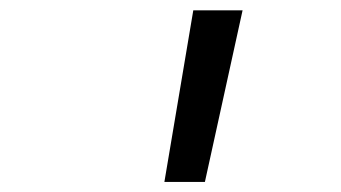

<svg xmlns="http://www.w3.org/2000/svg" viewBox="-20 -750 660 372"><path d="M377 -397.5 450 -730H354.5L298.5 -397.5Z"/></svg>

Font: Monaspace Neon
Style: Italic
Weight: 400
Italic angle: -11°
Designer: Riley Cran & the Lettermatic Team
Foundry: Lettermatic
Version: Version 1.200 (Monaspace Neon)